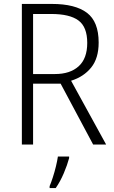

<svg xmlns="http://www.w3.org/2000/svg" viewBox="-20 -734 578 975"><path d="M244 -714Q362 -714 421.5 -669Q481 -624 481 -518Q481 -438 443 -391Q405 -344 341 -324L519 0H453L288 -309H148V0H91V-714ZM240 -663H148V-358H259Q336 -358 379.5 -397.5Q423 -437 423 -516Q423 -597 378.5 -630Q334 -663 240 -663ZM331 69Q322 103 304 145.5Q286 188 263 221H232V211Q239 195 248 167.5Q257 140 264 111Q271 82 274 61H331Z"/></svg>

Font: Noto Sans Tamil SemiCondensed Light
Style: Regular
Weight: 300
Width: 4
Designer: Jelle Bosma - Monotype Design Team
Foundry: Monotype Imaging Inc.
Version: Version 2.004; ttfautohint (v1.8.4.7-5d5b)